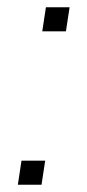

<svg xmlns="http://www.w3.org/2000/svg" viewBox="-20 -507 239 527"><path d="M96 -421 106 -487H171L161 -421ZM29 0 39 -66H104L94 0Z"/></svg>

Font: Nunito Sans 10pt Condensed ExtraLight
Style: Italic
Weight: 250
Width: 3
Italic angle: -9°
Designer: Vernon Adams
Foundry: Vernon Adams
Version: Version 3.101;gftools[0.9.27]